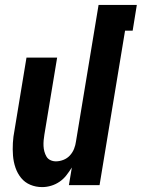

<svg xmlns="http://www.w3.org/2000/svg" viewBox="-20 -755 578 783"><path d="M152 8Q126 8 103.5 -1.5Q81 -11 66 -29.5Q51 -48 43 -71.5Q35 -95 33 -120.5Q31 -146 32.5 -172Q34 -198 39 -223L88 -520H213L161 -206Q159 -195 158 -183Q157 -171 157.5 -159.5Q158 -148 161 -137Q164 -126 169.5 -116.5Q175 -107 185.5 -102Q196 -97 208 -97Q223 -97 238.5 -103Q254 -109 265 -121Q276 -133 282 -148Q288 -163 290 -179L382 -735H538L521 -630H490L386 0H261L273 -72Q263 -56 251 -40.5Q239 -25 223 -14Q207 -3 188.5 2.5Q170 8 152 8Z"/></svg>

Font: Iosevka Extrabold
Style: Italic
Weight: 800
Italic angle: -9°
Monospace: yes
Designer: Belleve Invis
Foundry: Belleve Invis
Version: Version 32.5.0; ttfautohint (v1.8.4)